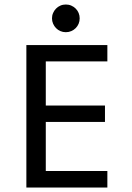

<svg xmlns="http://www.w3.org/2000/svg" viewBox="-20 -840 590 860"><path d="M460.9 0V-74.2H185.1V-293.9H450.2V-367.2H185.1V-564.9H460.9V-638.2H98.1V0ZM212.9 -757.8C212.9 -749.3 214.5 -741.4 217.8 -733.9C221 -726.4 225.4 -719.8 231 -714.1C236.5 -708.4 243 -703.9 250.5 -700.7C258 -697.4 266.1 -695.8 274.9 -695.8C283.7 -695.8 291.8 -697.4 299.3 -700.7C306.8 -703.9 313.4 -708.4 319.1 -714.1C324.8 -719.8 329.2 -726.4 332.3 -733.9C335.4 -741.4 336.9 -749.3 336.9 -757.8C336.9 -766.3 335.4 -774.3 332.3 -781.7C329.2 -789.2 324.8 -795.8 319.1 -801.5C313.4 -807.2 306.8 -811.7 299.3 -814.9C291.8 -818.2 283.7 -819.8 274.9 -819.8C266.1 -819.8 258 -818.2 250.5 -814.9C243 -811.7 236.5 -807.2 231 -801.5C225.4 -795.8 221 -789.2 217.8 -781.7C214.5 -774.3 212.9 -766.3 212.9 -757.8ZM0 -638.2Z"/></svg>

Font: CodeNewRoman Nerd Font Mono
Style: Regular
Weight: 400
Monospace: yes
Designer: Sam Radian
Foundry: Code New Roman
Version: Version 2.00 November 29, 2014;Nerd Fonts 3.2.1